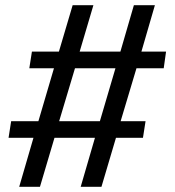

<svg xmlns="http://www.w3.org/2000/svg" viewBox="-20 -720 675 740"><path d="M23 -253H128L188 -457H93L103 -521H207L260 -700H340L287 -521H444L496 -700H577L525 -521H620L611 -457H506L445 -253H541L531 -189H427L371 0H291L346 -189H190L134 0H54L109 -189H13ZM208 -253H365L425 -457H269Z"/></svg>

Font: Bitter Medium
Style: Italic
Weight: 500
Italic angle: -9°
Designer: Sol Matas, and Bitter project Authors
Foundry: Sol Matas
Version: Version 2.001